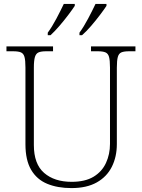

<svg xmlns="http://www.w3.org/2000/svg" viewBox="-20 -951 727 981"><path d="M345 10Q274 10 221 -12Q168 -34 139 -83.5Q110 -133 110 -214V-606Q110 -643 105 -660.5Q100 -678 86.5 -683.5Q73 -689 48 -689H13V-714H251V-689H215Q191 -689 177.5 -683.5Q164 -678 158.5 -660Q153 -642 153 -605V-210Q153 -113 205.5 -67.5Q258 -22 346 -22Q415 -22 458 -48Q501 -74 521.5 -118.5Q542 -163 542 -216V-606Q542 -643 537 -660.5Q532 -678 518.5 -683.5Q505 -689 481 -689H445V-714H672V-689H639Q614 -689 600.5 -683.5Q587 -678 582 -660Q577 -642 577 -605V-215Q577 -150 551.5 -99Q526 -48 474.5 -19Q423 10 345 10ZM386 -784Q408 -814 430 -855.5Q452 -897 468 -931H524V-921Q513 -904 491.5 -875.5Q470 -847 445.5 -818.5Q421 -790 399 -771H386ZM224 -784Q246 -814 268 -855.5Q290 -897 306 -931H362V-921Q351 -904 329.5 -875.5Q308 -847 283.5 -818.5Q259 -790 238 -771H224Z"/></svg>

Font: Noto Serif Thai ExtraLight
Style: Regular
Weight: 250
Version: Version 2.001